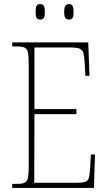

<svg xmlns="http://www.w3.org/2000/svg" viewBox="-20 -922 530 942"><path d="M40 0V-20H65Q90 -20 102 -26Q114 -32 117.5 -51Q121 -70 121 -108V-606Q121 -645 117.5 -663.5Q114 -682 102 -688Q90 -694 65 -694H40V-714H413L419 -550H399L396 -606Q394 -643 389.5 -660.5Q385 -678 370.5 -683.5Q356 -689 325 -689H149V-387H355V-362H149L148 -25H354Q384 -25 398 -30Q412 -35 416 -49.5Q420 -64 422 -94L426 -164H446L441 0ZM318 -826Q307 -826 301 -833.5Q295 -841 295 -863Q295 -886 301 -894Q307 -902 318 -902Q330 -902 335.5 -894Q341 -886 341 -863Q341 -841 335.5 -833.5Q330 -826 318 -826ZM177 -826Q165 -826 160 -833.5Q155 -841 155 -863Q155 -886 160 -894Q165 -902 177 -902Q189 -902 194.5 -894Q200 -886 200 -863Q200 -841 194.5 -833.5Q189 -826 177 -826Z"/></svg>

Font: Noto Serif Condensed Thin
Style: Regular
Weight: 100
Width: 3
Designer: Monotype Design Team
Foundry: Monotype Imaging Inc.
Version: Version 2.013; ttfautohint (v1.8.4.7-5d5b)